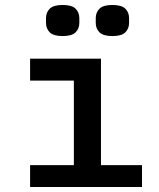

<svg xmlns="http://www.w3.org/2000/svg" viewBox="-20 -752 640 772"><path d="M232 -607Q195 -607 180 -622Q165 -637 165 -660V-679Q165 -702 180 -717Q195 -732 232 -732Q269 -732 284 -717Q299 -702 299 -679V-660Q299 -637 284 -622Q269 -607 232 -607ZM432 -607Q395 -607 380 -622Q365 -637 365 -660V-679Q365 -702 380 -717Q395 -732 432 -732Q469 -732 484 -717Q499 -702 499 -679V-660Q499 -637 484 -622Q469 -607 432 -607ZM101 -88H277V-428H101V-516H386V-88H551V0H101Z"/></svg>

Font: IBM Plex Mono Medium
Style: Regular
Weight: 500
Monospace: yes
Designer: Mike Abbink, Paul van der Laan, Pieter van Rosmalen
Foundry: Bold Monday
Version: Version 2.3